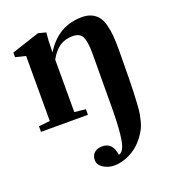

<svg xmlns="http://www.w3.org/2000/svg" viewBox="-130 -536 801 899"><g transform="rotate(-20 270.5 -86.5)"><path d="M17.1 0V-27.8L73.2 -33.7V-357.9L22.5 -370.1V-393.1L161.6 -439L199.7 -429.2Q195.3 -390.6 195.3 -341.8V-331.1Q260.7 -439.5 380.4 -439.5Q407.7 -439.5 427.5 -430.2Q447.3 -420.9 459.7 -405Q472.2 -389.2 479.2 -362.8Q486.3 -336.4 488.8 -307.1Q491.2 -277.8 491.2 -236.8Q491.2 -173.8 489.7 -92.3Q488.3 -39.6 487.8 -21.7Q487.3 -3.9 485.1 31Q482.9 65.9 480.2 80.8Q477.5 95.7 472.4 115Q467.3 134.3 460 148.4Q429.2 207 381.6 236.3Q334 265.6 285.6 265.6Q257.3 265.6 232.9 250.2Q208.5 234.9 208.5 210.4Q208.5 187.5 223.1 174.6Q237.8 161.6 262.2 161.6Q288.6 161.6 303.2 177Q317.9 192.4 323.2 225.1Q347.2 221.2 356.9 170.9Q366.7 120.6 367.7 21Q369.1 -120.1 369.1 -261.7Q369.1 -319.3 357.7 -345Q346.2 -370.6 308.6 -370.6Q272 -370.6 244.6 -352.8Q217.3 -335 195.3 -294.9V-33.7L251 -27.8V0Z"/></g></svg>

Font: Elstob 14pt
Style: Bold
Weight: 700
Designer: Peter S. Baker
Version: Version 1.015